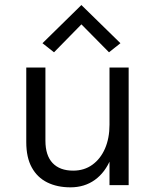

<svg xmlns="http://www.w3.org/2000/svg" viewBox="-20 -754 646 782"><path d="M426 -479H504V0H426ZM87 -479H165V-181Q165 -121 194.2 -90Q223.5 -59 278 -59Q323 -59 356.2 -83Q389.5 -107 407.8 -149.2Q426 -191.5 426 -246H455Q455 -165.5 431.8 -108.5Q408.5 -51.5 366.2 -21.2Q324 9 267 9Q213 9 172.5 -11Q132 -31 109.5 -71.8Q87 -112.5 87 -175ZM200 -541 153 -578 311.5 -733.5 470.5 -578 424 -541 298 -668.5H325Z"/></svg>

Font: Karla
Style: Regular
Weight: 400
Designer: Jonathan Pinhorn
Version: Version 2.004;gftools[0.9.33]